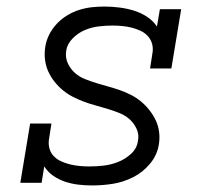

<svg xmlns="http://www.w3.org/2000/svg" viewBox="-20 -558 640 586"><path d="M261 8Q240 8 219 5.5Q198 3 178.5 -3.5Q159 -10 142.5 -21.5Q126 -33 115 -50L107 0H42L72 -181H137L130 -136Q127 -121 130.5 -106.5Q134 -92 143.5 -82Q153 -72 166 -66Q179 -60 193 -56.5Q207 -53 222 -51.5Q237 -50 252 -50Q274 -50 296 -52.5Q318 -55 340 -63.5Q362 -72 380 -88.5Q398 -105 401 -128Q405 -147 397 -164.5Q389 -182 375.5 -194Q362 -206 344.5 -213Q327 -220 309 -225.5Q291 -231 272.5 -236Q254 -241 236.5 -247.5Q219 -254 202.5 -262.5Q186 -271 172 -282.5Q158 -294 146.5 -308.5Q135 -323 127.5 -339.5Q120 -356 117.5 -375Q115 -394 118 -414Q121 -434 130 -452Q139 -470 153 -485Q167 -500 185 -511Q203 -522 222.5 -528Q242 -534 261 -536Q280 -538 299 -538Q322 -538 345 -535Q368 -532 389 -525.5Q410 -519 428.5 -507Q447 -495 459 -477L468 -530H533L503 -349H438L445 -394Q448 -409 444.5 -423Q441 -437 431.5 -447.5Q422 -458 409 -464Q396 -470 382.5 -473.5Q369 -477 354 -478.5Q339 -480 324 -480Q303 -480 281.5 -477.5Q260 -475 239.5 -466.5Q219 -458 202 -441Q185 -424 182 -403Q179 -383 186.5 -366Q194 -349 207.5 -336.5Q221 -324 238.5 -317Q256 -310 274 -304.5Q292 -299 310 -294Q328 -289 345.5 -283Q363 -277 379.5 -268.5Q396 -260 410 -248.5Q424 -237 435.5 -222.5Q447 -208 455 -191.5Q463 -175 465.5 -156Q468 -137 465 -118Q460 -85 438 -58.5Q416 -32 386 -17Q356 -2 324.5 3Q293 8 261 8Z"/></svg>

Font: Iosevka Curly Slab LtExObl
Style: Regular
Weight: 300
Width: 7
Italic angle: -9°
Monospace: yes
Designer: Belleve Invis
Foundry: Belleve Invis
Version: Version 11.1.0; ttfautohint (v1.8.3)